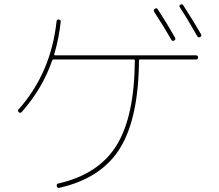

<svg xmlns="http://www.w3.org/2000/svg" viewBox="-20 -862 1040 910"><path d="M792 -673.8Q758.8 -732.4 710.9 -805.7Q706.1 -814.5 713.9 -820.3Q722.7 -826.2 727.5 -818.4Q770.5 -752.9 809.6 -683.6Q814.5 -674.8 805.7 -669.9Q796.9 -665 792 -673.8ZM915 -690.4Q865.2 -778.3 833 -826.2Q827.1 -835 835 -839.8Q843.8 -844.7 848.6 -836.9Q896.5 -762.7 932.6 -700.2Q937.5 -691.4 928.7 -686.5Q919.9 -681.6 915 -690.4ZM83 -331.1Q75.2 -324.2 69.3 -330.1Q61.5 -337.9 68.4 -343.8Q221.7 -516.6 248 -760.7Q250 -771.5 258.8 -769.5Q269.5 -767.6 267.6 -757.8Q259.8 -682.6 237.3 -605.5Q235.4 -600.6 240.2 -599.6H909.2Q918.9 -599.6 918.9 -589.8Q918.9 -580.1 909.2 -580.1H643.6Q638.7 -580.1 638.7 -576.2Q636.7 -300.8 548.3 -158.7Q460 -16.6 260.7 28.3Q251 30.3 249 20Q247.1 9.8 255.9 7.8Q446.3 -35.2 531.7 -171.9Q617.2 -308.6 619.1 -576.2Q619.1 -580.1 614.3 -580.1H234.4Q229.5 -580.1 227.5 -576.2Q182.6 -444.3 83 -331.1Z"/></svg>

Font: Rounded Mgen+ 1mn thin
Style: Regular
Weight: 100
Designer: [Source Han Sans]
Ryoko NISHIZUKA  (kana & ideographs); Paul D. Hunt (Latin, Greek & Cyrillic); Wenlong ZHANG  (bopomofo
Version: Version 1.059.20150602